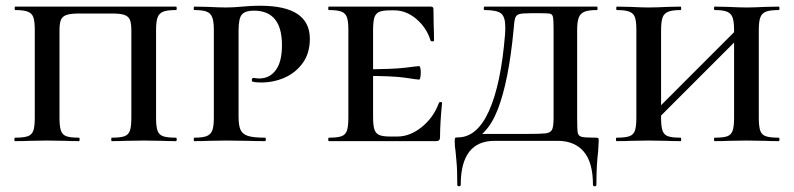

<svg xmlns="http://www.w3.org/2000/svg" viewBox="-20 -491 2762 668"><path d="M32 -12Q62 -12 76.5 -17Q91 -22 96 -36.5Q101 -51 101 -81V-387Q101 -417 96 -431Q91 -445 76.5 -450.5Q62 -456 33 -456Q31 -456 31 -462Q31 -468 33 -468H592Q595 -468 595 -462Q595 -456 592 -456Q562 -456 548 -450.5Q534 -445 528.5 -431Q523 -417 523 -387V-81Q523 -51 528 -36.5Q533 -22 547.5 -17Q562 -12 592 -12Q595 -12 595 -6Q595 0 592 0Q562 0 545 -1L481 -2L415 -1Q399 0 369 0Q367 0 367 -6Q367 -12 369 -12Q399 -12 413 -17Q427 -22 432 -36.5Q437 -51 437 -81V-385Q437 -410 432 -422Q427 -434 413 -439Q399 -444 369 -444H255Q226 -444 211.5 -439Q197 -434 192 -422Q187 -410 187 -385V-81Q187 -51 192 -36.5Q197 -22 211 -17Q225 -12 255 -12Q257 -12 257 -6Q257 0 255 0Q225 0 208 -1L143 -2L81 -1Q63 0 32 0Q30 0 30 -6Q30 -12 32 -12Z M902 -12Q905 -12 905 -6Q905 0 902 0Q865 0 844 -1L767 -2L705 -1Q687 0 656 0Q654 0 654 -6Q654 -12 656 -12Q685 -12 699 -17.5Q713 -23 718.5 -37Q724 -51 724 -81V-387Q724 -416 718.5 -430.5Q713 -445 699 -450.5Q685 -456 656 -456Q654 -456 654 -462Q654 -468 656 -468L704 -467Q744 -465 766 -465Q793 -465 823 -468Q834 -469 849.5 -470Q865 -471 886 -471Q1058 -471 1058 -356Q1058 -306 1033.5 -272Q1009 -238 970.5 -221Q932 -204 889 -204Q867 -204 859 -207Q856 -207 856 -213Q856 -215 857.5 -217.5Q859 -220 862 -220Q874 -218 882 -218Q918 -218 939.5 -247Q961 -276 961 -334Q961 -454 863 -454Q834 -454 822 -441Q810 -428 810 -385V-85Q810 -54 817 -39Q824 -24 843 -18Q862 -12 902 -12Z M1124 -12Q1154 -12 1168 -17Q1182 -22 1187 -36.5Q1192 -51 1192 -81V-387Q1192 -417 1187 -431Q1182 -445 1168 -450.5Q1154 -456 1124 -456Q1122 -456 1122 -462Q1122 -468 1124 -468H1478Q1488 -468 1488 -460L1489 -398Q1490 -379 1490 -350Q1490 -347 1484.5 -347Q1479 -347 1478 -350Q1464 -395 1428.5 -425Q1393 -455 1352 -455H1338Q1311 -455 1299 -449.5Q1287 -444 1282.5 -430Q1278 -416 1278 -386V-85Q1278 -55 1282.5 -41Q1287 -27 1299 -21.5Q1311 -16 1338 -16H1362Q1407 -16 1448 -49.5Q1489 -83 1507 -133Q1508 -136 1513 -136Q1518 -136 1518 -133Q1511 -61 1511 -15Q1511 -7 1508 -3.5Q1505 0 1496 0H1124Q1122 0 1122 -6Q1122 -12 1124 -12ZM1240 -227V-250Q1348 -250 1390.5 -255.5Q1433 -261 1438 -261Q1441 -261 1442.5 -254Q1444 -247 1444 -239Q1444 -230 1442.5 -222Q1441 -214 1438 -214Q1433 -214 1390.5 -220.5Q1348 -227 1240 -227Z M1565 36Q1562 18 1562 0Q1562 -9 1563.5 -11Q1565 -13 1573 -13Q1640 -13 1681.5 -105.5Q1723 -198 1737 -370Q1738 -380 1738 -396Q1738 -433 1723 -444.5Q1708 -456 1666 -456Q1663 -456 1663 -462Q1663 -468 1666 -468H2057Q2059 -468 2059 -462Q2059 -456 2057 -456Q2027 -456 2013 -450Q1999 -444 1993.5 -429.5Q1988 -415 1988 -385V-81Q1988 -41 1990 -29.5Q1992 -18 2003.5 -15Q2015 -12 2052 -12Q2060 -12 2061.5 -10.5Q2063 -9 2063 0Q2063 8 2061 36Q2055 84 2055 152Q2055 157 2049 157Q2043 157 2043 152Q2043 74 2011 36.5Q1979 -1 1920 -1H1701Q1583 -1 1583 152Q1583 157 1577 157Q1571 157 1571 152Q1571 97 1568 69Q1565 41 1565 36ZM1624 -25H1808Q1861 -25 1878 -27Q1895 -29 1900.5 -39.5Q1906 -50 1906 -81V-387Q1906 -421 1904 -431Q1902 -441 1895 -443Q1888 -445 1862 -445H1827Q1798 -445 1787 -442Q1776 -439 1772.5 -428.5Q1769 -418 1767 -389Q1750 -208 1711.5 -109.5Q1673 -11 1599 6Z M2467 -456Q2464 -456 2464 -462Q2464 -468 2467 -468L2513 -467Q2553 -465 2578 -465Q2602 -465 2642 -467L2689 -468Q2692 -468 2692 -462Q2692 -456 2689 -456Q2659 -456 2645 -450.5Q2631 -445 2625.5 -431Q2620 -417 2620 -387V-81Q2620 -51 2625 -36.5Q2630 -22 2644.5 -17Q2659 -12 2689 -12Q2692 -12 2692 -6Q2692 0 2689 0Q2659 0 2642 -1L2578 -2L2514 -1Q2497 0 2467 0Q2464 0 2464 -6Q2464 -12 2467 -12Q2497 -12 2510.5 -17Q2524 -22 2529 -36.5Q2534 -51 2534 -81V-385Q2534 -415 2529 -429.5Q2524 -444 2510 -450Q2496 -456 2467 -456ZM2226 -71 2573 -418 2591 -400 2244 -53ZM2126 -456Q2124 -456 2124 -462Q2124 -468 2126 -468L2174 -467Q2214 -465 2236 -465Q2262 -465 2302 -467L2348 -468Q2350 -468 2350 -462Q2350 -456 2348 -456Q2319 -456 2304.5 -450Q2290 -444 2285 -429.5Q2280 -415 2280 -385V-81Q2280 -51 2285 -36.5Q2290 -22 2304 -17Q2318 -12 2348 -12Q2350 -12 2350 -6Q2350 0 2348 0Q2318 0 2301 -1L2236 -2L2174 -1Q2156 0 2125 0Q2123 0 2123 -6Q2123 -12 2125 -12Q2155 -12 2169.5 -17Q2184 -22 2189 -36.5Q2194 -51 2194 -81V-387Q2194 -417 2189 -431Q2184 -445 2169.5 -450.5Q2155 -456 2126 -456Z"/></svg>

Font: Cormorant Unicase SemiBold
Style: Regular
Weight: 600
Designer: Christian Thalmann (Catharsis Fonts)
Foundry: Catharsis Fonts
Version: Version 4.000